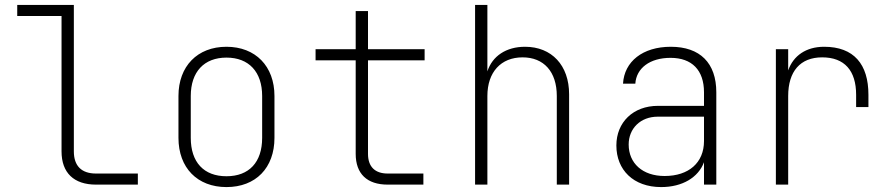

<svg xmlns="http://www.w3.org/2000/svg" viewBox="-20 -750 3640 780"><path d="M370 0H540V-45H370C311 -45 280 -76 280 -135V-730H50V-685H230V-135C230 -48 280 0 370 0Z M900 10C1019 10 1095 -68 1095 -190V-360C1095 -481 1018 -560 900 -560C782 -560 705 -481 705 -360V-190C705 -68 782 10 900 10ZM900 -34C808 -34 755 -91 755 -190V-360C755 -458 809 -516 900 -516C991 -516 1045 -458 1045 -360V-190C1045 -91 992 -34 900 -34Z M1555 0H1700V-45H1555C1503 -45 1475 -73 1475 -125V-505H1705V-550H1475V-705H1425V-550H1262V-505H1425V-125C1425 -44 1471 0 1555 0Z M1910 0H1960V-360C1960 -457 2015 -517 2103 -517C2189 -517 2242 -459 2242 -360V0H2292V-367C2292 -485 2221 -560 2113 -560C2036 -560 1980 -522 1960 -460V-730H1910Z M2666 10C2752 10 2817 -29 2840 -91V0H2890V-375C2890 -494 2824 -560 2705 -560C2591 -560 2516 -500 2511 -410H2561C2565 -473 2620 -515 2704 -515C2791 -515 2840 -465 2840 -375V-320H2653C2552 -320 2484 -253 2484 -159C2484 -60 2553 10 2666 10ZM2680 -35C2590 -35 2534 -87 2534 -163C2534 -228 2582 -276 2652 -276H2840V-177C2840 -89 2778 -35 2680 -35Z M3132 0H3182V-360C3182 -460 3231 -517 3320 -517C3411 -517 3458 -463 3458 -365V-315H3508V-365C3508 -489 3449 -560 3328 -560C3255 -560 3203 -524 3182 -464V-550H3132Z"/></svg>

Font: JetBrains Mono Thin
Style: Regular
Weight: 100
Monospace: yes
Designer: Philipp Nurullin, Konstantin Bulenkov
Foundry: JetBrains
Version: Version 2.305